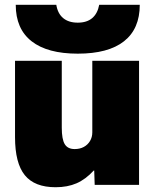

<svg xmlns="http://www.w3.org/2000/svg" viewBox="-20 -775 657 805"><path d="M213 10Q125 10 84 -40.5Q43 -91 43 -200V-520H239V-240Q239 -191 251.5 -170.5Q264 -150 293 -150Q315 -150 331.5 -159Q348 -168 357.5 -184Q367 -200 367 -220V-520H563V0H377L375 -60H373Q339 -23 301 -6.5Q263 10 213 10ZM306 -550Q179 -550 112.5 -602Q46 -654 46 -755H216Q222 -718 245 -699Q268 -680 306 -680Q344 -680 366.5 -699Q389 -718 396 -755H566Q566 -654 500 -602Q434 -550 306 -550Z"/></svg>

Font: M PLUS 1 Black
Style: Regular
Weight: 900
Designer: Coji Morishita
Foundry: UNDERFOREST DESIGN
Version: Version 1.001